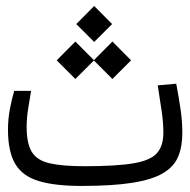

<svg xmlns="http://www.w3.org/2000/svg" viewBox="-20 -611 626 633"><path d="M248.5 2Q160.6 2 107.4 -14.2Q54.2 -30.3 30.3 -70.6Q6.3 -110.8 6.3 -184.1Q6.3 -219.7 13.4 -255.4Q20.5 -291 26.9 -311.5H82.5Q77.1 -278.8 72.5 -250.5Q67.9 -222.2 67.9 -191.9Q67.9 -138.2 84.7 -110.4Q101.6 -82.5 143.1 -72.8Q184.6 -63 258.3 -63Q363.3 -63 419.7 -72.5Q476.1 -82 497.3 -106Q518.6 -129.9 518.6 -173.3Q518.6 -206.1 513.4 -241.9Q508.3 -277.8 500 -329.6L561 -335Q569.8 -289.1 575.4 -250Q581.1 -210.9 581.1 -172.4Q581.1 -127 567.1 -94Q553.2 -61 517.1 -39.8Q481 -18.6 416 -8.3Q351.1 2 248.5 2ZM350.6 -350.6 289.6 -411.6 228.5 -350.6 167 -412.1 228.5 -474.1 289.6 -412.6 350.6 -474.1 412.1 -412.1ZM290.5 -472.7 231.4 -531.7 290.5 -591.3 349.6 -531.7Z"/></svg>

Font: CaskaydiaCove NFP Light
Style: Regular
Weight: 300
Designer: Aaron Bell
Foundry: Saja Typeworks
Version: Version 2111.001; VTT 6.35;Nerd Fonts 3.1.1